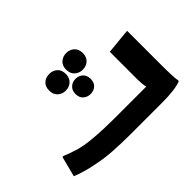

<svg xmlns="http://www.w3.org/2000/svg" viewBox="-124 -1057 1376 1376"><g transform="rotate(-45 564.0 -369.0)"><path d="M85 -230H96Q107 -225 126.5 -217.5Q146 -210 165.5 -204Q185 -198 196 -194Q249 -179 313.5 -172.5Q378 -166 439.5 -164Q501 -162 544 -162H945L881 -135Q868 -146 863 -175.5Q858 -205 858 -248V-523L1041 -541H1052V-189Q1052 -169 1052.5 -139Q1053 -109 1054.5 -79.5Q1056 -50 1060 -32L1057 -24Q1027 -12 979 -6Q931 0 868 0H544Q454 0 365.5 -5.5Q277 -11 168 -36Q149 -41 125 -47.5Q101 -54 79.5 -61.5Q58 -69 45 -75ZM630 -569Q596 -569 571 -591Q546 -613 546 -654Q546 -694 571 -716Q596 -738 631 -738Q666 -738 690.5 -716Q715 -694 715 -654Q715 -613 690.5 -591Q666 -569 630 -569ZM438 -549Q403 -549 378.5 -571.5Q354 -594 354 -634Q354 -675 378.5 -696.5Q403 -718 439 -718Q474 -718 498.5 -696.5Q523 -675 523 -634Q523 -594 498.5 -571.5Q474 -549 438 -549ZM547 -406Q515 -406 492.5 -426Q470 -446 470 -483Q470 -519 492.5 -539.5Q515 -560 547 -560Q580 -560 602 -539.5Q624 -519 624 -483Q624 -446 602 -426Q580 -406 547 -406Z"/></g></svg>

Font: Kufam ExtraBold
Style: Italic
Weight: 800
Italic angle: -11°
Designer: Artur Schmal
Foundry: Original Type
Version: Version 1.301; ttfautohint (v1.8.3)